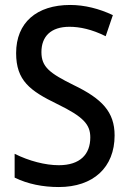

<svg xmlns="http://www.w3.org/2000/svg" viewBox="-20 -744 521 774"><path d="M442 -198C442 -293 391 -346 277 -401C180 -449 147 -474 147 -534C147 -597 185 -636 260 -636C301 -636 350 -626 406 -598L435 -683C380 -709 321 -724 263 -724C128 -724 45 -653 45 -530C45 -419 101 -378 210 -325C317 -273 344 -242 344 -190C344 -122 303 -78 217 -78C163 -78 97 -95 39 -124V-28C92 -2 153 10 217 10C356 10 442 -69 442 -198Z"/></svg>

Font: Noto Sans Armenian Condensed Medium
Style: Regular
Weight: 500
Width: 3
Designer: Monotype Design Team
Foundry: Monotype Imaging Inc.
Version: Version 2.008